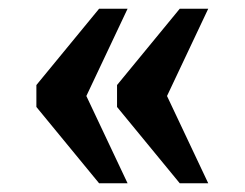

<svg xmlns="http://www.w3.org/2000/svg" viewBox="-20 -489 558 438"><path d="M390 -71 247 -245V-295L390 -469H455L361 -270L455 -71ZM206 -71 63 -245V-295L206 -469H271L177 -270L271 -71Z"/></svg>

Font: Noto Serif Khmer SemiCondensed
Style: Bold
Weight: 700
Width: 4
Designer: Danh Hong and the Monotype Design Team
Foundry: Monotype Imaging Inc.
Version: Version 2.004; ttfautohint (v1.8.4.7-5d5b)